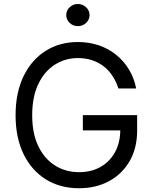

<svg xmlns="http://www.w3.org/2000/svg" viewBox="-20 -952 783 981"><path d="M383.8 9.8Q287.1 9.8 214.1 -35.6Q141.1 -81.1 100.3 -164.8Q59.6 -248.5 59.6 -363.3Q59.6 -478.5 100.3 -562.5Q141.1 -646.5 212.9 -691.9Q284.7 -737.3 377.9 -737.3Q435.5 -737.3 485.4 -720.2Q535.2 -703.1 574.2 -671.4Q613.3 -639.6 639.4 -596.2Q665.5 -552.7 675.8 -500H585Q573.2 -536.1 554.4 -564.7Q535.6 -593.3 509.3 -613.5Q482.9 -633.8 450.2 -644.5Q417.5 -655.3 377.9 -655.3Q313.5 -655.3 260.5 -621.8Q207.5 -588.4 176 -523.2Q144.5 -458 144.5 -363.3Q144.5 -269 176.3 -204.1Q208 -139.2 262.2 -105.7Q316.4 -72.3 383.8 -72.3Q446.3 -72.3 493.7 -99.1Q541 -126 567.9 -175Q594.7 -224.1 594.7 -291L622.1 -285.6H403.3V-363.8H680.7V-285.2Q680.7 -195.3 642.6 -129.2Q604.5 -63 537.4 -26.6Q470.2 9.8 383.8 9.8ZM377.9 -818.4Q353.5 -818.4 335.9 -835Q318.4 -851.6 318.4 -875Q318.4 -898.4 335.9 -915Q353.5 -931.6 377.9 -931.6Q402.3 -931.6 419.9 -915Q437.5 -898.4 437.5 -875Q437.5 -851.6 419.9 -835Q402.3 -818.4 377.9 -818.4Z"/></svg>

Font: Inter
Style: Regular
Weight: 400
Designer: Rasmus Andersson
Foundry: rsms
Version: Version 4.000;git-8c9346024